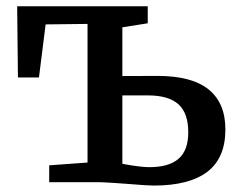

<svg xmlns="http://www.w3.org/2000/svg" viewBox="-20 -575 748 606"><path d="M256.3 -62V-499.5L124 -498L103 -330.6H36.6L34.2 -555.2H446.3V-501.5L366.2 -488.8V-335L478 -335.4Q585.4 -335.4 638.4 -292.7Q691.4 -250 691.4 -166.5Q691.4 -76.2 634.3 -32.7Q577.1 10.7 465.3 10.7Q445.8 10.7 382.3 5.4L339.8 2.4Q303.2 0 291.5 0H135.3V-53.2ZM366.2 -58.1 376 -56.2Q425.3 -47.4 451.2 -47.4Q513.2 -47.4 543.7 -74Q574.2 -100.6 574.2 -157.2Q574.2 -218.3 543 -246.1Q511.7 -273.9 446.8 -273.9H366.2Z"/></svg>

Font: Merriweather
Style: Regular
Weight: 400
Designer: Eben Sorkin
Foundry: Eben Sorkin
Version: Version 1.584; ttfautohint (v1.8.1)